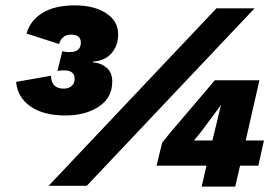

<svg xmlns="http://www.w3.org/2000/svg" viewBox="-20 -692 1029 715"><path d="M224 -262Q141 -262 93 -296Q45 -330 40 -387L170 -410Q171 -362 217 -362Q236 -362 247 -372Q258 -382 258 -399Q258 -430 218 -430Q206 -430 194 -428L212 -501Q225 -498 239 -498Q281 -498 281 -533Q281 -563 245 -563Q210 -563 200 -528L79 -567Q92 -615 137.5 -643.5Q183 -672 259 -672Q330 -672 375 -643Q420 -614 420 -564Q420 -522 395 -493.5Q370 -465 327 -463L326 -460Q358 -457 378 -439Q398 -421 398 -388Q398 -328 348 -295Q298 -262 224 -262ZM161 0 786 -661H928L303 0ZM731 3 749 -75H563L584 -161Q619 -205 649 -239L780 -393H946L895 -169H963L942 -75H874L856 3ZM702 -169H771L803 -301L731 -204Q709 -176 702 -169Z"/></svg>

Font: Elaine Sans ExtraBold
Style: Italic
Weight: 800
Italic angle: -13°
Designer: Wei Huang
Foundry: Wei Huang
Version: Version 2.001;December 24, 2019;FontCreator 12.0.0.2547 64-b